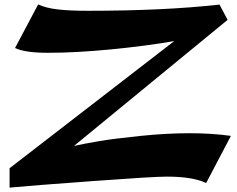

<svg xmlns="http://www.w3.org/2000/svg" viewBox="-20 -856 1083 879"><path d="M318.8 -188Q365.7 -198.2 433.1 -209.7Q500.5 -221.2 621.3 -233.6Q742.2 -246.1 847.2 -246.1Q951.7 -246.1 1037.1 -233.9L923.8 -18.1Q862.8 -47.4 743.2 -47.4Q682.6 -47.4 405.5 -27.1Q128.4 -6.8 23.9 2.9V-85.9L777.8 -668Q652.3 -646 490.5 -630.1Q328.6 -614.3 199.7 -614.3Q94.2 -614.3 48.8 -636.2L154.8 -835.9Q189 -819.3 243.4 -813Q297.9 -806.6 381.8 -806.6Q731.9 -806.6 984.9 -835L1022 -765.1Z"/></svg>

Font: KJV1611
Style: Regular
Weight: 400
Version: Version 3.6.1